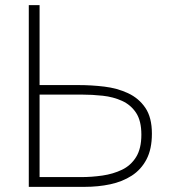

<svg xmlns="http://www.w3.org/2000/svg" viewBox="-20 -727 667 747"><path d="M92 0V-707H134V-396H286Q336 -396 386 -390Q436 -384 478 -364.5Q520 -345 545.5 -307.5Q571 -270 571 -207Q571 -147 550 -107Q529 -67 492.5 -43.5Q456 -20 409 -10Q362 0 309 0ZM134 -38H295Q337 -38 378.5 -44Q420 -50 454.5 -66.5Q489 -83 509.5 -116Q530 -149 530 -203Q530 -257 509.5 -288Q489 -319 455 -334.5Q421 -350 380 -354.5Q339 -359 297 -359H134Z"/></svg>

Font: Onest Thin
Style: Regular
Weight: 250
Designer: Dmitri Voloshin, Andrey Kudryavtsev
Foundry: Dmitri Voloshin, Andrey Kudryavtsev
Version: Version 1.000;gftools[0.9.33]